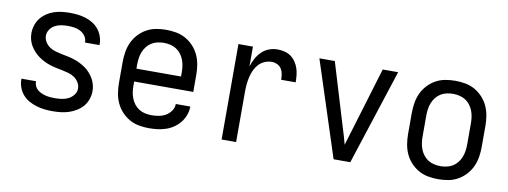

<svg xmlns="http://www.w3.org/2000/svg" viewBox="-50 -775 2725 1030"><g transform="rotate(10 1312.5 -260.0)"><path d="M261 8Q239 8 217 5.5Q195 3 173.5 -3.5Q152 -10 132.5 -21Q113 -32 98.5 -48.5Q84 -65 76 -86.5Q68 -108 68 -130V-135H147V-133Q147 -120 152.5 -108.5Q158 -97 167.5 -89Q177 -81 188.5 -76Q200 -71 212 -68Q224 -65 236.5 -64Q249 -63 261 -63Q280 -63 299 -65.5Q318 -68 335 -76.5Q352 -85 364 -100.5Q376 -116 376 -135Q376 -153 366.5 -168.5Q357 -184 342.5 -194Q328 -204 310.5 -209Q293 -214 275.5 -217.5Q258 -221 240.5 -224.5Q223 -228 206.5 -233.5Q190 -239 174 -247Q158 -255 143.5 -265.5Q129 -276 117 -289Q105 -302 96 -317.5Q87 -333 82.5 -350Q78 -367 78 -385Q78 -407 85 -428.5Q92 -450 105.5 -467Q119 -484 137.5 -496.5Q156 -509 177 -516Q198 -523 220 -525.5Q242 -528 264 -528Q285 -528 306.5 -525.5Q328 -523 349 -516.5Q370 -510 388.5 -498.5Q407 -487 420.5 -470.5Q434 -454 441.5 -433Q449 -412 449 -390V-385H370V-387Q370 -405 359.5 -420Q349 -435 333 -443.5Q317 -452 299 -454.5Q281 -457 264 -457Q245 -457 227 -454Q209 -451 193.5 -442.5Q178 -434 167.5 -418.5Q157 -403 157 -385Q157 -367 166.5 -351.5Q176 -336 190.5 -326Q205 -316 222 -311Q239 -306 256.5 -302.5Q274 -299 291.5 -295.5Q309 -292 326 -286.5Q343 -281 359 -273Q375 -265 389.5 -255Q404 -245 416 -231.5Q428 -218 437 -202.5Q446 -187 450.5 -170Q455 -153 455 -135Q455 -113 447.5 -91Q440 -69 425.5 -52Q411 -35 391.5 -23Q372 -11 350.5 -4Q329 3 306.5 5.5Q284 8 261 8Z M788 8Q760 8 732.5 3Q705 -2 681 -15.5Q657 -29 638 -49.5Q619 -70 607.5 -95Q596 -120 591.5 -147.5Q587 -175 587 -202V-318Q587 -345 591.5 -372.5Q596 -400 607.5 -425Q619 -450 638 -470.5Q657 -491 681 -504.5Q705 -518 732.5 -523Q760 -528 787 -528Q815 -528 842.5 -523Q870 -518 894 -504.5Q918 -491 937 -470.5Q956 -450 967.5 -425Q979 -400 983.5 -372.5Q988 -345 988 -318V-225H666V-202Q666 -185 668.5 -167.5Q671 -150 677.5 -133.5Q684 -117 695 -103Q706 -89 720.5 -80Q735 -71 752.5 -67Q770 -63 788 -63Q808 -63 828 -66.5Q848 -70 865.5 -80Q883 -90 895 -107.5Q907 -125 907 -145H986Q986 -122 978 -99.5Q970 -77 955.5 -58.5Q941 -40 921.5 -26.5Q902 -13 880 -5.5Q858 2 834.5 5Q811 8 788 8ZM666 -295H909V-318Q909 -335 906.5 -352.5Q904 -370 897.5 -386.5Q891 -403 880 -417Q869 -431 854.5 -440Q840 -449 822.5 -453Q805 -457 788 -457Q770 -457 752.5 -453Q735 -449 720.5 -440Q706 -431 695 -417Q684 -403 677.5 -386.5Q671 -370 668.5 -352.5Q666 -335 666 -318Z M1182 0V-520H1261V-412Q1268 -435 1279.5 -456Q1291 -477 1308 -494Q1325 -511 1347.5 -519.5Q1370 -528 1394 -528Q1413 -528 1432 -523.5Q1451 -519 1466.5 -508Q1482 -497 1493 -481Q1504 -465 1510 -447Q1516 -429 1518 -409.5Q1520 -390 1520 -371H1441Q1441 -387 1438.5 -402Q1436 -417 1428 -430Q1420 -443 1405.5 -450Q1391 -457 1376 -457Q1356 -457 1337 -449Q1318 -441 1304.5 -426.5Q1291 -412 1282.5 -393.5Q1274 -375 1269.5 -355.5Q1265 -336 1263 -316Q1261 -296 1261 -276V0Z M1883 0H1792L1623 -520H1707L1812 -173Q1819 -152 1825 -130.5Q1831 -109 1837 -87Q1844 -109 1850 -130.5Q1856 -152 1863 -173L1968 -520H2052Z M2362 8Q2335 8 2307.5 3Q2280 -2 2256 -15.5Q2232 -29 2213 -49.5Q2194 -70 2182.5 -95Q2171 -120 2166.5 -147.5Q2162 -175 2162 -202V-318Q2162 -345 2166.5 -372.5Q2171 -400 2182.5 -425Q2194 -450 2213 -470.5Q2232 -491 2256 -504.5Q2280 -518 2307.5 -523Q2335 -528 2362 -528Q2390 -528 2417.5 -523Q2445 -518 2469 -504.5Q2493 -491 2512 -470.5Q2531 -450 2542.5 -425Q2554 -400 2558.5 -372.5Q2563 -345 2563 -318V-202Q2563 -175 2558.5 -147.5Q2554 -120 2542.5 -95Q2531 -70 2512 -49.5Q2493 -29 2469 -15.5Q2445 -2 2417.5 3Q2390 8 2362 8ZM2363 -63Q2380 -63 2397.5 -67Q2415 -71 2429.5 -80Q2444 -89 2455 -103Q2466 -117 2472.5 -133.5Q2479 -150 2481.5 -167.5Q2484 -185 2484 -202V-318Q2484 -335 2481.5 -352.5Q2479 -370 2472.5 -386.5Q2466 -403 2455 -417Q2444 -431 2429.5 -440Q2415 -449 2397.5 -453Q2380 -457 2363 -457Q2345 -457 2327.5 -453Q2310 -449 2295.5 -440Q2281 -431 2270 -417Q2259 -403 2252.5 -386.5Q2246 -370 2243.5 -352.5Q2241 -335 2241 -318V-202Q2241 -185 2243.5 -167.5Q2246 -150 2252.5 -133.5Q2259 -117 2270 -103Q2281 -89 2295.5 -80Q2310 -71 2327.5 -67Q2345 -63 2363 -63Z"/></g></svg>

Font: Iosevka Pride
Style: Regular
Weight: 400
Monospace: yes
Designer: Belleve Invis
Foundry: Belleve Invis
Version: Version 30.3.1; ttfautohint (v1.8.4)